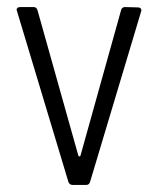

<svg xmlns="http://www.w3.org/2000/svg" viewBox="-20 -524 449 544"><path d="M186 0H224C230 0 233 -3 235 -8L380 -492C382 -498 378 -503 371 -503L334 -504C328 -504 324 -500 323 -495L208 -83C207 -80 203 -80 202 -83L86 -496C84 -501 81 -504 75 -504H37C31 -504 27 -501 27 -496C27 -495 28 -494 28 -493L174 -8C176 -3 180 0 186 0Z"/></svg>

Font: Barlow Semi Condensed Light
Style: Regular
Weight: 300
Width: 4
Designer: Jeremy Tribby
Foundry: Tribby Type
Version: Version 1.422;hotconv 1.0.109;makeotfexe 2.5.65596